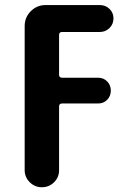

<svg xmlns="http://www.w3.org/2000/svg" viewBox="-20 -540 540 779"><path d="M231.4 -410.2Q220.7 -410.2 219.7 -399.4V-236.3Q219.7 -225.6 231.4 -224.6H377.9Q400.4 -224.6 415 -209.5Q429.7 -194.3 429.7 -172.4Q429.7 -150.4 415 -135.3Q400.4 -120.1 377.9 -120.1H231.4Q220.7 -120.1 219.7 -109.4V150.4Q219.7 179.7 199.2 199.7Q178.7 219.7 149.9 219.7Q121.1 219.7 100.6 199.2Q80.1 178.7 80.1 150.4V-434.6Q80.1 -469.7 105 -494.6Q129.9 -519.5 165 -519.5H384.8Q408.2 -519.5 424.3 -503.9Q440.4 -488.3 440.4 -465.3Q440.4 -442.4 424.3 -426.3Q408.2 -410.2 384.8 -410.2Z"/></svg>

Font: Rounded-X Mgen+ 2m bold
Style: Bold
Weight: 700
Designer: [Source Han Sans]
Ryoko NISHIZUKA  (kana & ideographs); Paul D. Hunt (Latin, Greek & Cyrillic); Wenlong ZHANG  (bopomofo
Version: Version 1.059.20150602